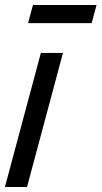

<svg xmlns="http://www.w3.org/2000/svg" viewBox="-38 -753 409 773"><path d="M75.1 -660H331.1L350.7 -733H94.7ZM-18.2 0H70.8L215.5 -540H126.5Z"/></svg>

Font: Manrope
Style: MediumItalic
Weight: 500
Italic angle: -15°
Designer: Mikhail Sharanda
Foundry: Mikhail Sharanda
Version: Version 4.502;hotconv 1.0.109;makeotfexe 2.5.65596